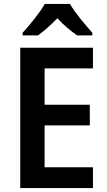

<svg xmlns="http://www.w3.org/2000/svg" viewBox="-20 -957 547 977"><path d="M336 -937H208C184 -894 131 -829 95 -790V-777H173C203 -798 238 -829 272 -864C304 -829 341 -799 372 -777H450V-790C414 -830 361 -893 336 -937ZM453 0V-106H207V-319H437V-424H207V-609H453V-714H83V0Z"/></svg>

Font: Noto Sans Armenian SemiCondensed SemiBold
Style: Regular
Weight: 600
Width: 4
Designer: Monotype Design Team
Foundry: Monotype Imaging Inc.
Version: Version 2.008